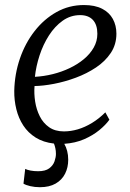

<svg xmlns="http://www.w3.org/2000/svg" viewBox="-20 -576 529 781"><path d="M142.5 185.5Q121.5 185.5 103.2 181.2Q85 177 75.5 171L82.5 111Q90 115 104.2 117.8Q118.5 120.5 135 120.5Q164.5 120.5 180.2 108.8Q196 97 201.8 80.2Q207.5 63.5 207.5 50Q207.5 37.5 205.2 27.2Q203 17 199.5 8Q156 3 125 -16.5Q94 -36 74.8 -65.5Q55.5 -95 46.5 -131.5Q37.5 -168 38 -206.5Q39.5 -275 61 -337.8Q82.5 -400.5 120.8 -449.5Q159 -498.5 210 -527Q261 -555.5 321.5 -555.5Q366 -555.5 395.2 -540.5Q424.5 -525.5 439 -499Q453.5 -472.5 453.5 -439Q453.5 -395 430.8 -360.8Q408 -326.5 370.5 -301.5Q333 -276.5 288.5 -260Q244 -243.5 199.8 -235Q155.5 -226.5 120.5 -226Q118 -195 123 -162.8Q128 -130.5 141.8 -103Q155.5 -75.5 179.8 -58.5Q204 -41.5 240 -41.5Q268 -41.5 296.8 -50Q325.5 -58.5 354 -75.8Q382.5 -93 408.5 -119L425 -89Q410 -68 383.8 -46.5Q357.5 -25 321.8 -9.5Q286 6 241.5 9Q249 22 253.2 38.2Q257.5 54.5 257.5 74Q257.5 105 244.8 130.5Q232 156 206.2 170.8Q180.5 185.5 142.5 185.5ZM122 -263.5Q158.5 -265.5 194.8 -274.5Q231 -283.5 263.5 -299Q296 -314.5 321.2 -335.5Q346.5 -356.5 361.2 -382.5Q376 -408.5 376 -438.5Q376 -475.5 357.8 -495Q339.5 -514.5 306 -514.5Q267 -514.5 235 -491.8Q203 -469 179.2 -432Q155.5 -395 141 -350.8Q126.5 -306.5 122 -263.5Z"/></svg>

Font: Merriweather 48pt Light
Style: Italic
Weight: 300
Italic angle: -7.8°
Version: Version 2.101